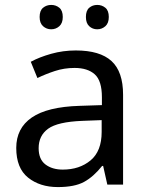

<svg xmlns="http://www.w3.org/2000/svg" viewBox="-20 -750 601 780"><path d="M288 -545Q386 -545 433 -502Q480 -459 480 -365V0H416L399 -76H395Q360 -32 321.5 -11Q283 10 215 10Q142 10 94 -28.5Q46 -67 46 -149Q46 -229 109 -272.5Q172 -316 303 -320L394 -323V-355Q394 -422 365 -448Q336 -474 283 -474Q241 -474 203 -461.5Q165 -449 132 -433L105 -499Q140 -518 188 -531.5Q236 -545 288 -545ZM314 -259Q214 -255 175.5 -227Q137 -199 137 -148Q137 -103 164.5 -82Q192 -61 235 -61Q303 -61 348 -98.5Q393 -136 393 -214V-262ZM141 -681Q141 -707 155 -718.5Q169 -730 188 -730Q207 -730 221 -718.5Q235 -707 235 -681Q235 -656 221 -643.5Q207 -631 188 -631Q169 -631 155 -643.5Q141 -656 141 -681ZM329 -681Q329 -707 342.5 -718.5Q356 -730 375 -730Q394 -730 408 -718.5Q422 -707 422 -681Q422 -656 408 -643.5Q394 -631 375 -631Q356 -631 342.5 -643.5Q329 -656 329 -681Z"/></svg>

Font: Noto Sans Chorasmian
Style: Regular
Weight: 400
Designer: Federico Parra Barrios
Foundry: Google LLC
Version: Version 1.004; ttfautohint (v1.8.4.7-5d5b)